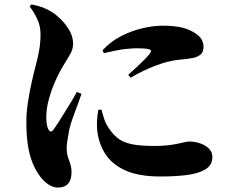

<svg xmlns="http://www.w3.org/2000/svg" viewBox="-20 -794 1040 867"><path d="M241 53Q220 53 199.5 39.5Q179 26 162 4Q141 -24 127 -58.5Q113 -93 106 -138.5Q99 -184 99 -245Q99 -284 106 -331Q113 -378 123 -422.5Q133 -467 141 -497Q151 -534 157 -568Q163 -602 163 -640Q163 -678 146.5 -711.5Q130 -745 114 -764L121 -774Q150 -769 171.5 -761Q193 -753 214 -740Q232 -729 254.5 -707Q277 -685 293.5 -656.5Q310 -628 310 -597Q310 -574 299.5 -554.5Q289 -535 271 -506Q249 -471 230.5 -429.5Q212 -388 200.5 -345.5Q189 -303 189 -265Q189 -250 191 -235.5Q193 -221 197 -213Q208 -188 224 -212Q234 -226 247 -246.5Q260 -267 274.5 -290.5Q289 -314 303 -337Q317 -360 327 -379L348 -370Q341 -349 332.5 -326Q324 -303 315.5 -280.5Q307 -258 301 -238.5Q295 -219 292 -205Q286 -172 283.5 -154Q281 -136 281 -125Q281 -96 292 -69.5Q303 -43 303 -17Q303 53 241 53ZM706 3Q603 3 541.5 -26.5Q480 -56 451 -106Q422 -156 418 -217Q417 -240 419 -261Q421 -282 424 -298L438 -299Q443 -282 448.5 -263Q454 -244 462 -230Q483 -194 508 -173Q533 -152 572 -143.5Q611 -135 673 -135Q722 -135 754 -140Q786 -145 805 -150Q824 -155 833 -155Q859 -155 883 -147Q907 -139 923 -123.5Q939 -108 939 -85Q939 -48 907 -29Q875 -10 822.5 -3.5Q770 3 706 3ZM559 -456Q581 -476 600.5 -494Q620 -512 634.5 -527Q649 -542 656 -551Q661 -558 662 -563.5Q663 -569 649 -572.5Q635 -576 596 -576Q578 -576 545 -572.5Q512 -569 449 -554L443 -567Q481 -608 529 -632Q577 -656 625.5 -667Q674 -678 712 -678Q762 -678 795.5 -671Q829 -664 855 -648Q882 -632 890.5 -615.5Q899 -599 899 -584Q899 -560 887 -549Q875 -538 855 -533Q830 -528 799.5 -525.5Q769 -523 736 -515Q713 -509 685 -498.5Q657 -488 627.5 -474Q598 -460 570 -443Z"/></svg>

Font: Noto Serif SC ExtraLight Black
Style: Regular
Weight: 900
Version: Version 2.002-H1;hotconv 1.1.0;makeotfexe 2.6.0